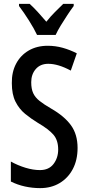

<svg xmlns="http://www.w3.org/2000/svg" viewBox="-20 -960 456 990"><path d="M380 -197Q380 -135 355.5 -88.5Q331 -42 287.5 -16Q244 10 187 10Q147 10 108.5 1.5Q70 -7 36 -24V-127Q72 -107 111.5 -95Q151 -83 186 -83Q232 -83 256 -114.5Q280 -146 280 -189Q280 -237 255.5 -265.5Q231 -294 176 -326Q140 -348 109.5 -373Q79 -398 60 -435.5Q41 -473 41 -531Q40 -588 63 -631.5Q86 -675 128 -699.5Q170 -724 226 -724Q266 -724 303.5 -713.5Q341 -703 376 -685L345 -596Q280 -631 229 -631Q188 -631 164.5 -604Q141 -577 141 -536Q141 -502 151 -480Q161 -458 183.5 -440Q206 -422 244 -400Q312 -361 346 -314Q380 -267 380 -197ZM171 -780Q156 -812 129.5 -854Q103 -896 78 -929V-940H133Q151 -924 174 -899Q197 -874 219 -848Q243 -878 262.5 -897Q282 -916 306 -940H360V-929Q345 -909 327.5 -882.5Q310 -856 293.5 -829Q277 -802 267 -780Z"/></svg>

Font: Noto Sans Gujarati UI ExtraCondensed Medium
Style: Regular
Weight: 500
Width: 2
Designer: Jelle Bosma - Monotype Design Team, Universal Thirst
Foundry: Monotype Imaging Inc.
Version: Version 2.106; ttfautohint (v1.8.4.7-5d5b)